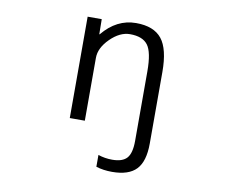

<svg xmlns="http://www.w3.org/2000/svg" viewBox="-82 -634 1163 969"><g transform="rotate(10 500.0 -149.5)"><path d="M519.5 -469.7Q467.8 -469.7 418.9 -421.4Q370.1 -373 370.1 -322.3V0H293V-519.5H365.2L366.2 -442.4H368.2Q440.4 -530.3 540 -530.3Q630.9 -530.3 671.9 -479Q712.9 -427.7 712.9 -309.6V56.6Q712.9 148.4 673.8 189.5Q634.8 230.5 549.8 230.5Q504.9 230.5 467.8 218.8V158.2Q502 169.9 540 169.9Q592.8 169.9 615.2 144.5Q637.7 119.1 637.7 56.6V-299.8Q637.7 -398.4 610.8 -434.1Q584 -469.7 519.5 -469.7Z"/></g></svg>

Font: GenEi Gothic M SemiLight
Style: Regular
Weight: 350
Designer: o_tamon (Modified); [Source Han Sans]
Ryoko NISHIZUKA  (kana & ideographs); Paul D. Hunt (Latin, Greek & Cyrillic); Wenl
Version: Version 1.1a;Original Version 1.004